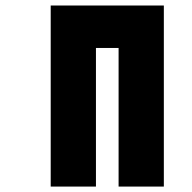

<svg xmlns="http://www.w3.org/2000/svg" viewBox="-20 -687 707 707"><path d="M166.7 -666.7H583.3V0H416.7V-510.4H333.3V0H166.7Z"/></svg>

Font: Monoid
Style: Bold
Weight: 700
Width: 4
Designer: Andreas Larsen (@larsenwork)
Version: Version 0.61